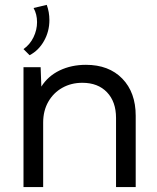

<svg xmlns="http://www.w3.org/2000/svg" viewBox="-20 -762 639 782"><path d="M100.6 -537.1 75.7 -562Q102.1 -580.6 116.5 -610.4Q130.9 -640.1 130.9 -671.9Q130.9 -704.1 116.7 -729.5L170.4 -742.2Q181.2 -712.9 181.2 -680.2Q181.2 -634.3 159.4 -595.5Q137.7 -556.6 100.6 -537.1ZM532.7 0H452.6V-281.7Q452.6 -347.7 415.8 -386.2Q378.9 -424.8 315.4 -424.8Q270 -424.8 233.9 -404.5Q197.8 -384.3 176.8 -347.7Q155.8 -311 155.8 -262.7V0H75.7V-488.3H145.5L148.4 -409.2Q175.3 -452.1 222.9 -475.1Q270.5 -498 330.1 -498Q423.3 -498 478 -441.9Q532.7 -385.7 532.7 -290.5Z"/></svg>

Font: Kumbh Sans
Style: Regular
Weight: 400
Version: Version 1.005